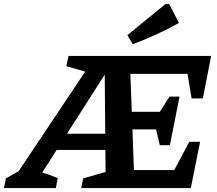

<svg xmlns="http://www.w3.org/2000/svg" viewBox="-67 -952 1097 972"><path d="M-23 -10 410 -658H590L614 -10H468L463 -599H479L103 -10ZM-47 0 -37 -49 52 -99Q99 -93 141.5 -80.5Q184 -68 225 -50L216 0ZM171 -193 189 -275H518V-193ZM545 -297V-386H804L785 -297ZM742 -217 713 -340 791 -463H842L793 -217ZM891 -234H946L899 0H344L354 -49L501 -91H882L786 -36ZM1002 -669 960 -454H903L872 -640L951 -578H404L269 -617L280 -669ZM605 -728 578 -774 771 -932H789L839 -836Q782 -804 724 -777.5Q666 -751 605 -728Z"/></svg>

Font: Piazzolla Thin ExtraBold
Style: Italic
Weight: 800
Italic angle: -11.3°
Version: Version 2.005